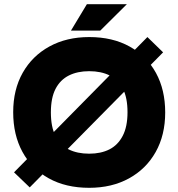

<svg xmlns="http://www.w3.org/2000/svg" viewBox="-20 -887 852 917"><path d="M122 8 47 -64 684 -710 759 -637ZM406 10Q294 10 212.5 -35.5Q131 -81 87 -162Q43 -243 43 -351Q43 -459 88.5 -539.5Q134 -620 216 -665Q298 -710 406 -710Q518 -710 599.5 -664.5Q681 -619 725 -538.5Q769 -458 769 -350Q769 -242 723.5 -161Q678 -80 596 -35Q514 10 406 10ZM406 -153Q462 -153 502.5 -173.5Q543 -194 566 -238Q589 -282 589 -351Q589 -420 567 -463Q545 -506 504 -526.5Q463 -547 406 -547Q350 -547 309 -526.5Q268 -506 245.5 -463Q223 -420 223 -350Q223 -281 245 -237.5Q267 -194 308 -173.5Q349 -153 406 -153ZM319 -741 395 -867H586L459 -741Z"/></svg>

Font: REM
Style: Bold
Weight: 700
Designer: Octavio Pardo
Foundry: Ashler Design
Version: Version 1.005;gftools[0.9.28]